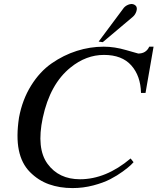

<svg xmlns="http://www.w3.org/2000/svg" viewBox="-20 -945 803 979"><path d="M763 -707 722 -471H699Q697 -558 649.5 -611.5Q602 -665 510 -665Q419 -665 340 -601Q235 -517 198 -344Q165 -188 222.5 -109.5Q280 -31 388 -31Q520 -31 646 -137L661 -118Q660 -116 647 -103.5Q634 -91 606 -70.5Q578 -50 542.5 -31.5Q507 -13 455.5 0.5Q404 14 350 14Q284 14 229.5 -5.5Q175 -25 132.5 -68Q90 -111 76 -179.5Q62 -248 77 -346Q94 -437 138.5 -508.5Q183 -580 243.5 -622Q304 -664 371.5 -685.5Q439 -707 509 -707Q564 -707 623.5 -689.5Q683 -672 685 -672Q725 -672 741 -707ZM673 -915Q681 -905 675.5 -887.5Q670 -870 657 -859L504 -730L483 -733L612 -906Q624 -919 642 -923.5Q660 -928 673 -915Z"/></svg>

Font: GFS Artemisia
Style: Italic
Weight: 400
Italic angle: -12°
Designer: Takis Katsoulidis and George D. Matthiopoulos
Foundry: George Matthiopoulos and Takis Katsoulidis
Version: Version 1.0